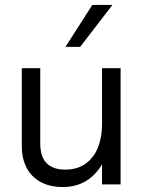

<svg xmlns="http://www.w3.org/2000/svg" viewBox="-20 -751 589 782"><path d="M68.8 -155.8V-473.1H144V-166.5Q144 -112.3 170.2 -86.2Q196.3 -60.1 245.1 -60.1Q295.9 -60.1 329.8 -85.2Q363.8 -110.4 379.6 -151.9Q395.5 -193.4 395.5 -243.2V-473.1H471.2V0H395.5V-81.5Q369.6 -37.6 329.6 -13.4Q289.6 10.7 235.4 10.7Q182.6 10.7 145 -10Q107.4 -30.8 88.1 -68.1Q68.8 -105.5 68.8 -155.8ZM356 -731H438L306.6 -560.1H246.6Z"/></svg>

Font: Glacial Indifference
Style: Regular
Weight: 400
Designer: Alfredo Marco Pradil
Foundry: Alfredo Marco Pradil
Version: Version 1.312